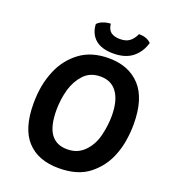

<svg xmlns="http://www.w3.org/2000/svg" viewBox="-169 -1062 1062 1207"><g transform="rotate(20 362.0 -459.0)"><path d="M77.1 -305.7Q77.1 -137.7 151.4 -57.6Q225.6 23.4 364.3 23.4Q492.2 23.4 567.4 -37.1Q643.6 -97.7 677.7 -187.5Q697.3 -236.3 705.1 -289.1Q713.9 -342.8 713.9 -396.5Q713.9 -567.4 637.7 -650.4Q560.5 -734.4 426.8 -734.4Q309.6 -734.4 233.4 -676.8Q156.2 -619.1 118.2 -527.3Q97.7 -478.5 86.9 -421.9Q77.1 -366.2 77.1 -305.7ZM417 -608.4Q490.2 -608.4 528.3 -553.7Q566.4 -500 566.4 -398.4Q566.4 -338.9 550.8 -271.5Q535.2 -204.1 494.1 -159.2Q472.7 -134.8 442.4 -120.1Q412.1 -106.4 373 -106.4Q300.8 -106.4 263.7 -157.2Q226.6 -209 226.6 -315.4Q226.6 -349.6 231.4 -386.7Q236.3 -422.9 246.1 -457Q264.6 -519.5 305.7 -563.5Q346.7 -608.4 417 -608.4ZM551.8 -941.4Q535.2 -905.3 510.7 -887.7Q487.3 -871.1 448.2 -871.1Q410.2 -871.1 387.7 -887.7Q366.2 -904.3 362.3 -942.4Q335.9 -941.4 312.5 -932.6Q290 -924.8 274.4 -908.2Q277.3 -844.7 319.3 -807.6Q361.3 -771.5 439.5 -771.5Q518.6 -771.5 566.4 -808.6Q615.2 -846.7 633.8 -912.1Q617.2 -927.7 597.7 -934.6Q578.1 -941.4 551.8 -941.4Z"/></g></svg>

Font: cl
Style: Bold Italic
Weight: 400
Designer: Mitja Miklavcic
Version: Version 7.504; 2011; Build 1022